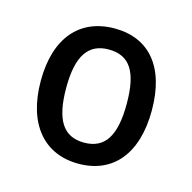

<svg xmlns="http://www.w3.org/2000/svg" viewBox="-63 -785 466 466"><g transform="rotate(15 170.5 -552.0)"><path d="M310 -553C310 -664 257 -722 172 -722C84 -722 31 -661 31 -553C31 -444 85 -382 171 -382C258 -382 310 -444 310 -553ZM95 -553C95 -633 120 -669 171 -669C224 -669 247 -633 247 -553C247 -473 224 -435 171 -435C118 -435 95 -473 95 -553Z"/></g></svg>

Font: Noto Sans Oriya Cond
Style: Regular
Weight: 400
Width: 3
Designer: Amélie Bonet and Sol Matas
Foundry: Google LLC
Version: Version 2.006